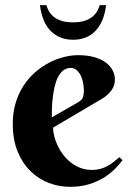

<svg xmlns="http://www.w3.org/2000/svg" viewBox="-20 -722 503 749"><path d="M187 -224.1Q187 -208.5 191.7 -190.2Q196.3 -171.9 205.1 -153.3Q213.9 -134.8 226.8 -117.9Q239.7 -101.1 256.6 -87.9Q273.4 -74.7 293.9 -66.9Q314.5 -59.1 338.9 -59.1Q356 -59.1 370.6 -63Q385.3 -66.9 397.9 -73.7Q410.6 -80.6 422.4 -89.6Q434.1 -98.6 445.8 -108.9L458 -97.2Q446.8 -82 429.2 -64Q411.6 -45.9 386.7 -30Q361.8 -14.2 328.6 -3.7Q295.4 6.8 252.9 6.8Q210.4 6.8 170.2 -8.5Q129.9 -23.9 98.6 -54.7Q67.4 -85.4 48.6 -131.3Q29.8 -177.2 29.8 -238.8Q29.8 -283.2 41 -320.3Q52.2 -357.4 71.5 -387.2Q90.8 -417 116.5 -439.5Q142.1 -461.9 170.4 -476.8Q198.7 -491.7 228.3 -499.3Q257.8 -506.8 285.2 -506.8Q321.3 -506.8 348.1 -499Q375 -491.2 392.8 -478Q410.6 -464.8 419.4 -447.5Q428.2 -430.2 428.2 -411.1Q428.2 -388.2 415 -369.9Q401.9 -351.6 379.9 -337.9ZM285.2 -323.2Q291.5 -327.1 295.7 -330.8Q299.8 -334.5 302.2 -339.6Q304.7 -344.7 305.9 -352.3Q307.1 -359.9 307.1 -371.1Q307.1 -383.3 304.4 -398.2Q301.8 -413.1 295.4 -426.3Q289.1 -439.5 279.3 -448.2Q269.5 -457 255.9 -457Q238.3 -457 225.8 -446.5Q213.4 -436 205.3 -419.4Q197.3 -402.8 192.6 -381.6Q188 -360.4 185.5 -338.9Q183.1 -317.4 182.6 -297.6Q182.1 -277.8 182.1 -264.2ZM265.1 -566.9Q213.9 -566.9 179.4 -599.6Q145 -632.3 135.7 -702.1H161.1Q163.6 -691.9 169.7 -680.2Q175.8 -668.5 187.5 -658.2Q199.2 -647.9 218 -641.4Q236.8 -634.8 265.1 -634.8Q293 -634.8 311.8 -641.4Q330.6 -647.9 342.3 -658.2Q354 -668.5 360.1 -680.2Q366.2 -691.9 369.1 -702.1H394Q389.6 -667 378.4 -641.6Q367.2 -616.2 350.6 -599.6Q334 -583 312.3 -575Q290.5 -566.9 265.1 -566.9Z"/></svg>

Font: Berkshire Swash
Style: Regular
Weight: 400
Designer: Astigmatic (AOETI)
Foundry: Astigmatic (AOETI)
Version: Version 1.001